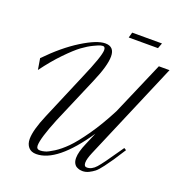

<svg xmlns="http://www.w3.org/2000/svg" viewBox="-144 -931 1009 1066"><g transform="rotate(20 361.0 -398.5)"><path d="M164 -207 281 -483Q343 -626 343 -662Q343 -682 329 -682Q324 -682 315.5 -680Q307 -678 277.5 -664Q248 -650 216 -626.5Q184 -603 134.5 -552Q85 -501 35 -433L24 -499Q114 -592 201 -646Q288 -700 337 -700Q391 -700 391 -642Q391 -587 346 -483L228 -207Q177 -82 177 -39Q177 -17 198 -17Q211 -17 227.5 -21.5Q244 -26 276.5 -46.5Q309 -67 343.5 -101.5Q378 -136 426.5 -205Q475 -274 523 -367L659 -682H722L475 -102Q458 -62 458 -40Q458 -17 475 -17Q504 -17 529 -45Q554 -73 618 -167Q629 -182 634 -190L647 -182Q615 -132 601 -111Q587 -90 564.5 -60Q542 -30 528 -19Q514 -8 496 1Q478 10 458 10Q451 10 443.5 8.5Q436 7 425.5 2Q415 -3 408 -15.5Q401 -28 401 -47Q401 -82 425 -137L456 -210Q308 9 185 9Q155 9 139 -9.5Q123 -28 123 -58Q123 -111 164 -207ZM620 -775H447L456 -807H632Z"/></g></svg>

Font: Dynalight
Style: Regular
Weight: 400
Designer: Astigmatic (AOETI)
Foundry: Astigmatic (AOETI)
Version: Version 1.000